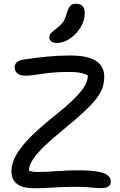

<svg xmlns="http://www.w3.org/2000/svg" viewBox="-20 -1010 647 1038"><path d="M167.4 7.8Q120.8 7.8 93.4 -3.6Q66 -15 53.9 -35.6Q41.8 -56.2 41.8 -84.6Q41.8 -110.6 52.3 -139.8Q62.8 -169 88.7 -204.6Q114.6 -240.2 160.8 -285.1Q207 -330 277.6 -385.8Q334.6 -431.2 370.4 -465.7Q406.2 -500.2 425.9 -527.3Q445.6 -554.4 451.5 -577.2Q457.4 -600 452.8 -621.8L470.4 -591.8Q459.2 -601 445.1 -607.4Q431 -613.8 409 -617.4Q387 -621 351.4 -621Q292.6 -621 248.9 -616.1Q205.2 -611.2 173.2 -605.9Q141.2 -600.6 115.8 -600.6Q100.6 -600.6 87.7 -605.6Q74.8 -610.6 67.1 -620.9Q59.4 -631.2 59.4 -646.8Q59.4 -662.4 70.8 -673.1Q82.2 -683.8 106.2 -688Q171.4 -697.8 234.3 -703.9Q297.2 -710 361.4 -710Q424 -710 464.4 -696.8Q504.8 -683.6 524.2 -658.1Q543.6 -632.6 543.6 -596.6Q543.6 -565.8 534.8 -538Q526 -510.2 502.9 -479.6Q479.8 -449 437.2 -408.5Q394.6 -368 326.2 -312.6Q262.6 -260.4 223.7 -223.1Q184.8 -185.8 164.6 -157.7Q144.4 -129.6 138.7 -106Q133 -82.4 135.8 -56.8L109.4 -109.2Q121.8 -94.8 137.8 -87.6Q153.8 -80.4 181.4 -80.4Q232.6 -80.4 287 -84.8Q341.4 -89.2 401.4 -89.2Q464 -89.2 502.9 -83.1Q541.8 -77 560.5 -63.3Q579.2 -49.6 579.2 -28Q579.2 -11 566.3 -2Q553.4 7 528.4 7Q506 7 488.2 5Q470.4 3 447 1.5Q423.6 0 384.4 0Q324.8 0 270.1 3.9Q215.4 7.8 167.4 7.8ZM287.8 -777.6Q268.2 -777.6 257.5 -786.1Q246.8 -794.6 246.8 -808Q246.8 -822.6 257.5 -833Q268.2 -843.4 288 -858.4Q313.8 -878.6 324.1 -895.9Q334.4 -913.2 342 -941.6Q350.4 -970.2 361.5 -980Q372.6 -989.8 388.4 -989.8Q414.2 -989.8 426.2 -977.1Q438.2 -964.4 438.2 -939.6Q438.2 -898.8 415.2 -861.5Q392.2 -824.2 357.6 -800.9Q323 -777.6 287.8 -777.6Z"/></svg>

Font: Shantell Sans Light
Style: Regular
Weight: 300
Designer: Stephen Nixon, Anya Danilova, Shantell Martin
Foundry: Arrow Type
Version: Version 1.011;[c5ecc13dd]